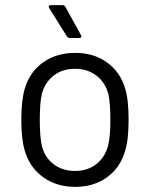

<svg xmlns="http://www.w3.org/2000/svg" viewBox="-20 -720 576 748"><path d="M77 -131Q63 -177 63 -254Q63 -331 77 -376Q96 -440 148 -477Q200 -514 274 -514Q345 -514 396.5 -477Q448 -440 467 -377Q481 -334 481 -254Q481 -173 467 -131Q448 -66 396.5 -29Q345 8 273 8Q201 8 149 -29Q97 -66 77 -131ZM401 -152Q410 -188 410 -253Q410 -319 402 -354Q390 -399 355.5 -425.5Q321 -452 272 -452Q223 -452 189 -425.5Q155 -399 143 -354Q135 -319 135 -253Q135 -187 143 -152Q154 -107 188.5 -80.5Q223 -54 273 -54Q321 -54 355 -80.5Q389 -107 401 -152ZM297 -578Q297 -572 288 -572H252Q245 -572 240 -579L172 -688Q170 -692 170 -694Q170 -700 178 -700H223Q232 -700 235 -693L295 -584Q297 -580 297 -578Z"/></svg>

Font: Amber EN
Style: Regular
Weight: 400
Designer: Jeremy Tribby
Foundry: Tribby Type Co.
Version: Version 1.403 November 24, 2021